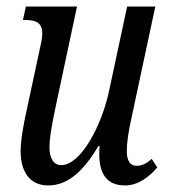

<svg xmlns="http://www.w3.org/2000/svg" viewBox="-20 -556 525 586"><path d="M127 10C181 10 230 -25 280 -110H284C283 -100 283 -92 283 -85C283 -26 306 10 361 10C404 10 438 -19 460 -45L443 -71C425 -55 412 -50 397 -50C376 -50 367 -67 367 -95C367 -119 372 -155 380 -190L454 -536H368L313 -279C291 -174 227 -52 167 -52C140 -52 131 -80 131 -104C131 -136 138 -174 150 -231L215 -536H59L50 -495H57C87 -495 109 -488 109 -455C109 -446 108 -436 105 -423L60 -213C52 -176 43 -129 43 -94C43 -36 68 10 127 10Z"/></svg>

Font: Noto Serif ExtraCondensed
Style: Italic
Weight: 400
Width: 2
Italic angle: -12°
Designer: Monotype Design Team
Foundry: Monotype Imaging Inc.
Version: Version 2.014